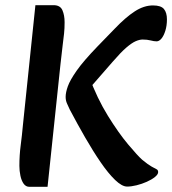

<svg xmlns="http://www.w3.org/2000/svg" viewBox="-20 -715 666 743"><path d="M472 7Q452 7 425.5 -18.5Q399 -44 369.5 -87Q340 -130 309.5 -183Q279 -236 250 -291Q245 -302 239.5 -314Q234 -326 234 -340Q234 -357 242.5 -381Q251 -405 277 -442Q303 -479 357 -535L424 -604Q466 -648 501.5 -671Q537 -694 572 -694Q603 -694 614.5 -680Q626 -666 626 -640Q626 -616 620 -596.5Q614 -577 605 -566Q596 -555 586 -555Q576 -555 563 -558.5Q550 -562 532 -562Q520 -562 505 -555.5Q490 -549 469 -531Q448 -513 416 -476L307 -351L325 -418Q356 -334 397.5 -267Q439 -200 476 -156Q513 -112 530 -97Q553 -78 566.5 -70.5Q580 -63 586 -60Q592 -57 592 -49Q592 -40 579.5 -30Q567 -20 548 -11.5Q529 -3 508.5 2Q488 7 472 7ZM94 8Q80 8 71.5 -4Q63 -16 59 -35Q55 -54 55 -73Q55 -114 60 -152Q65 -190 69 -234L117 -695H187Q213 -695 221.5 -675.5Q230 -656 230 -629Q230 -605 228 -586Q226 -567 222.5 -540Q219 -513 214 -466L164 8Z"/></svg>

Font: Alkatra
Style: Regular
Weight: 400
Designer: Suman Bhandary
Version: Version 1.100;gftools[0.9.22]